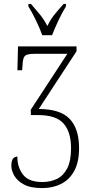

<svg xmlns="http://www.w3.org/2000/svg" viewBox="-20 -951 480 981"><path d="M196 -771Q184 -805 163.5 -847.5Q143 -890 125 -918V-931H138Q163 -902 183.5 -877.5Q204 -853 222 -818Q239 -853 259 -877.5Q279 -902 305 -931H317V-918Q299 -890 279 -847.5Q259 -805 246 -771ZM196 10Q136 10 102 -8.5Q68 -27 53 -53.5Q38 -80 38 -104Q38 -151 69 -151Q68 -98 97 -59.5Q126 -21 196 -21Q238 -21 271 -37Q304 -53 323.5 -91Q343 -129 343 -194Q343 -276 305 -319.5Q267 -363 176 -363H138L137 -390L324 -676H155Q117 -676 106.5 -664.5Q96 -653 95 -614L93 -592H69L72 -714H371V-689L178 -394Q288 -394 336 -343.5Q384 -293 384 -194Q384 -123 359.5 -78Q335 -33 292.5 -11.5Q250 10 196 10Z"/></svg>

Font: Noto Serif ExtraCondensed ExtraLight
Style: Regular
Weight: 200
Width: 2
Designer: Monotype Design Team
Foundry: Monotype Imaging Inc.
Version: Version 2.015